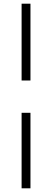

<svg xmlns="http://www.w3.org/2000/svg" viewBox="-20 -766 282 1040"><path d="M97 -746H145V-330H97ZM97 -155H145V254H97Z"/></svg>

Font: Hanken Grotesk Light
Style: Regular
Weight: 300
Designer: Alfredo Marco Pradil
Foundry: Hanken Design Co.
Version: Version 3.014